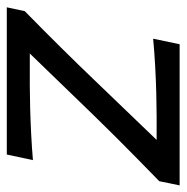

<svg xmlns="http://www.w3.org/2000/svg" viewBox="-26 -524 536 551"><g transform="rotate(90 241.5 -248.0)"><path d="M-13.5 0 -2.5 -51.5Q51.5 -104.5 101.5 -155Q151.5 -205.5 194.5 -250.5L367 -430H298Q271 -430 233.5 -429Q196 -428 155 -425.8Q114 -423.5 76.5 -420L92.5 -496H497.5L485.5 -437.5Q461 -414 428.8 -382.2Q396.5 -350.5 362.2 -316.2Q328 -282 297.5 -250.5L119 -66H210.5Q237.5 -66 274.5 -67Q311.5 -68 351 -70Q390.5 -72 425 -75L409 0Z"/></g></svg>

Font: Commissioner Flair
Style: Italic
Weight: 400
Italic angle: -12°
Designer: Kostas Bartsokas
Foundry: Kostas Bartsokas
Version: Version 1.000; ttfautohint (v1.8.3)